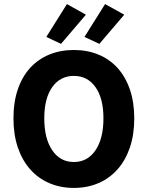

<svg xmlns="http://www.w3.org/2000/svg" viewBox="-20 -909 724 941"><path d="M342 12Q276 12 221.5 -11.5Q167 -35 128 -79Q89 -123 67.5 -186Q46 -249 46 -329Q46 -409 67.5 -471.5Q89 -534 128 -576.5Q167 -619 221.5 -641.5Q276 -664 342 -664Q408 -664 462.5 -641.5Q517 -619 556 -576Q595 -533 616.5 -470.5Q638 -408 638 -329Q638 -249 616.5 -186Q595 -123 556 -79Q517 -35 462.5 -11.5Q408 12 342 12ZM342 -115Q409 -115 448 -172.5Q487 -230 487 -329Q487 -427 448 -482Q409 -537 342 -537Q275 -537 236 -482Q197 -427 197 -329Q197 -230 236 -172.5Q275 -115 342 -115ZM207 -728 308 -889 401 -837 279 -694ZM394 -728 495 -889 589 -837 467 -694Z"/></svg>

Font: Font
Style: ¶
Weight: 700
Designer: Paul D. Hunt
Foundry: Adobe Systems Incorporated
Version: Version 3.000